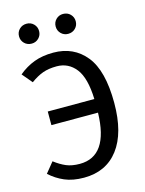

<svg xmlns="http://www.w3.org/2000/svg" viewBox="-133 -973 802 1063"><g transform="rotate(-15 268.5 -441.0)"><path d="M482 -345Q482 -173 411.5 -80.5Q341 12 214 12Q150 12 103.5 -8Q57 -28 20 -62L68 -121Q102 -95 134 -81.5Q166 -68 211 -68Q375 -68 381 -316H114V-394H381Q377 -516 335 -569.5Q293 -623 226 -623Q180 -623 146.5 -611Q113 -599 76 -572L27 -630Q69 -665 117 -683Q165 -701 227 -701Q344 -701 413 -615.5Q482 -530 482 -345ZM183 -837Q183 -813 166.5 -796.5Q150 -780 126 -780Q101 -780 84.5 -796.5Q68 -813 68 -837Q68 -861 84.5 -877.5Q101 -894 126 -894Q150 -894 166.5 -877.5Q183 -861 183 -837ZM393 -837Q393 -813 376.5 -796.5Q360 -780 335 -780Q311 -780 294.5 -796.5Q278 -813 278 -837Q278 -861 294.5 -877.5Q311 -894 335 -894Q360 -894 376.5 -877.5Q393 -861 393 -837Z"/></g></svg>

Font: Fira GO
Style: Regular
Weight: 400
Designer: Carrois Corporate
Foundry: Carrois Corporate GbR
Version: Version 0.300